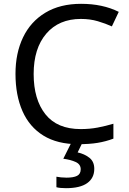

<svg xmlns="http://www.w3.org/2000/svg" viewBox="-20 -744 672 1004"><path d="M403 -645Q288 -645 222 -568Q156 -491 156 -357Q156 -224 217.5 -146.5Q279 -69 402 -69Q449 -69 491 -77Q533 -85 573 -97V-19Q533 -4 490.5 3Q448 10 389 10Q280 10 207 -35Q134 -80 97.5 -163Q61 -246 61 -358Q61 -466 100.5 -548.5Q140 -631 217 -677.5Q294 -724 404 -724Q517 -724 601 -682L565 -606Q532 -621 491.5 -633Q451 -645 403 -645ZM473 139Q473 187 436 213.5Q399 240 325 240Q293 240 275 235V180Q284 182 299 183.5Q314 185 328 185Q364 185 383 175.5Q402 166 402 141Q402 115 375.5 103Q349 91 311 86L354 0H412L386 53Q422 61 447.5 81Q473 101 473 139Z"/></svg>

Font: Noto Sans Wancho
Style: Regular
Weight: 400
Designer: Monotype Design Team
Foundry: Monotype Imaging Inc.
Version: Version 2.001; ttfautohint (v1.8.4.7-5d5b)